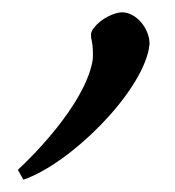

<svg xmlns="http://www.w3.org/2000/svg" viewBox="-20 -151 285 312"><path d="M9 125 18 141C94 115 208 2 222 -72C222 -75 223 -77 223 -80C223 -104 202 -131 178 -131C166 -131 143 -120 133 -106C130 -103 129 -100 128 -97V-92V-90C130 -82 131 -73 131 -64C131 -59 131 -55 130 -50C116 20 33 103 9 125Z"/></svg>

Font: KpSans
Style: Italic
Weight: 400
Italic angle: -11°
Version: Version 0.66